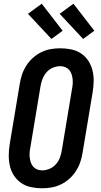

<svg xmlns="http://www.w3.org/2000/svg" viewBox="-20 -1002 540 1030"><path d="M206 8Q176 8 147 2Q118 -4 95 -19.5Q72 -35 56 -58.5Q40 -82 33.5 -110Q27 -138 27 -167.5Q27 -197 32 -228L86 -552Q90 -578 98.5 -603Q107 -628 121.5 -650.5Q136 -673 156.5 -691.5Q177 -710 201.5 -722Q226 -734 252 -738.5Q278 -743 303 -743Q333 -743 362 -737Q391 -731 414.5 -715.5Q438 -700 453.5 -676.5Q469 -653 476 -625Q483 -597 482.5 -567.5Q482 -538 477 -507L423 -183Q419 -157 410.5 -132Q402 -107 387.5 -84.5Q373 -62 352.5 -43.5Q332 -25 307.5 -13Q283 -1 257 3.5Q231 8 206 8ZM206 -88Q226 -88 246 -96.5Q266 -105 280.5 -121.5Q295 -138 302 -158Q309 -178 312 -198L366 -523Q369 -537 370 -551Q371 -565 369.5 -578.5Q368 -592 363.5 -605Q359 -618 350.5 -627.5Q342 -637 329.5 -642Q317 -647 303 -647Q283 -647 263 -638.5Q243 -630 229 -613.5Q215 -597 207.5 -577Q200 -557 197 -537L143 -212Q140 -198 139 -184Q138 -170 139.5 -156.5Q141 -143 145.5 -130Q150 -117 158.5 -107.5Q167 -98 179.5 -93Q192 -88 206 -88ZM426 -793 300 -928 374 -982 486 -837ZM256 -793 130 -928 204 -982 316 -837Z"/></svg>

Font: Iosevka Custom
Style: Bold Italic
Weight: 700
Italic angle: -9°
Designer: Belleve Invis
Foundry: Belleve Invis
Version: Version 30.3.1; ttfautohint (v1.8.3)